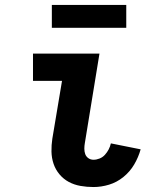

<svg xmlns="http://www.w3.org/2000/svg" viewBox="-20 -746 640 774"><path d="M357 8Q330 8 304.5 3.5Q279 -1 257.5 -12.5Q236 -24 220 -43Q204 -62 196 -85.5Q188 -109 187.5 -135Q187 -161 191 -187L230 -420H113V-530H381L322 -169Q320 -158 320 -146.5Q320 -135 323.5 -125Q327 -115 336 -108.5Q345 -102 357 -102Q369 -102 381.5 -107Q394 -112 403 -122Q412 -132 418 -143.5Q424 -155 427 -168L547 -144Q538 -112 521 -83Q504 -54 477.5 -32.5Q451 -11 419.5 -1.5Q388 8 357 8ZM489 -634H189V-726H489Z"/></svg>

Font: Iosevka Slab XBdEx
Style: Italic
Weight: 800
Width: 7
Italic angle: -9°
Monospace: yes
Designer: Belleve Invis
Foundry: Belleve Invis
Version: Version 11.1.1; ttfautohint (v1.8.3)